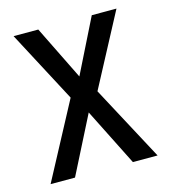

<svg xmlns="http://www.w3.org/2000/svg" viewBox="-87 -607 594 676"><g transform="rotate(-15 210.0 -268.5)"><path d="M162 -276 15 0H104L210 -209L315 0H405L259 -273L399 -537H309L211 -340L114 -537H24Z"/></g></svg>

Font: Noto Sans Arabic UI Cn
Style: Regular
Weight: 400
Width: 3
Designer: Monotype Design Team, Nadine Chahine and Nizar Qandah
Foundry: Monotype Imaging Inc.
Version: Version 2.010